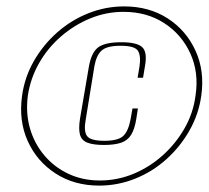

<svg xmlns="http://www.w3.org/2000/svg" viewBox="-20 -611 652 600"><path d="M290 -31Q212 -31 153.5 -69Q95 -107 66.5 -170.5Q38 -234 49 -312Q57 -370 86 -420.5Q115 -471 158.5 -509.5Q202 -548 256 -569.5Q310 -591 368 -591Q446 -591 504 -553.5Q562 -516 591 -452.5Q620 -389 609 -312Q601 -254 572 -203Q543 -152 499.5 -113Q456 -74 402 -52.5Q348 -31 290 -31ZM292 -47Q347 -47 397.5 -68Q448 -89 489 -126Q530 -163 557 -210.5Q584 -258 591 -312Q602 -384 575 -443.5Q548 -503 493.5 -538.5Q439 -574 366 -574Q312 -574 262 -553.5Q212 -533 170.5 -497Q129 -461 102 -413.5Q75 -366 67 -312Q60 -258 73.5 -210.5Q87 -163 118 -126Q149 -89 193.5 -68Q238 -47 292 -47ZM305 -158Q272 -158 253.5 -165Q235 -172 230 -190Q225 -208 230 -240L258 -404Q266 -448 287.5 -463.5Q309 -479 359 -479Q408 -479 424.5 -463.5Q441 -448 433 -404L427 -368H410L416 -404Q421 -438 410.5 -453Q400 -468 357 -468Q314 -468 297.5 -453Q281 -438 275 -404L248 -238Q241 -201 252 -186Q263 -171 306 -171Q349 -171 365 -186Q381 -201 388 -238L394 -272H411L406 -240Q401 -208 390 -190Q379 -172 358.5 -165Q338 -158 305 -158Z"/></svg>

Font: Alumni Sans Thin Thin
Style: Italic
Weight: 250
Italic angle: -8°
Version: Version 1.016